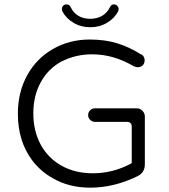

<svg xmlns="http://www.w3.org/2000/svg" viewBox="-20 -865 779 886"><path d="M473.6 -759.8Q507.8 -779.3 525.4 -813.5Q527.3 -817.4 527.3 -825.2Q527.3 -832 521 -838.4Q514.6 -844.7 505.9 -844.7Q497.1 -844.7 493.2 -840.3Q489.3 -835.9 486.3 -830.1Q474.6 -805.7 451.2 -792Q427.7 -778.3 396.5 -778.3Q351.6 -778.3 324.2 -805.7Q313.5 -816.4 306.6 -831.1Q300.8 -844.7 287.1 -844.7Q277.3 -844.7 271.5 -838.4Q265.6 -832 265.6 -824.7Q265.6 -817.4 267.6 -813.5Q285.2 -779.3 319.3 -759.8Q353.5 -739.3 396.5 -739.3Q439.5 -739.3 473.6 -759.8ZM648.4 -105.5V-327.1Q648.4 -342.8 637.2 -354Q626 -365.2 610.4 -365.2H418Q405.3 -365.2 396 -356Q386.7 -346.7 386.7 -334Q386.7 -321.3 396 -312Q405.3 -302.7 418 -302.7H566.4Q576.2 -302.7 582 -296.9Q587.9 -291 587.9 -281.2V-112.3L583 -109.4Q501 -65.4 408.2 -65.4Q326.2 -65.4 263.7 -100.6Q201.2 -135.7 167 -199.2Q133.8 -261.7 133.8 -342.3Q133.8 -422.9 168 -485.4Q202.1 -547.9 264.6 -582Q264.6 -582 265.6 -582Q330.1 -614.3 403.3 -614.3Q457 -614.3 504.4 -600.1Q551.8 -585.9 598.6 -558.6Q611.3 -554.7 615.2 -554.7Q632.8 -554.7 642.6 -568.4Q647.5 -576.2 647.5 -585.9Q647.5 -599.6 638.7 -609.4Q635.7 -612.3 631.8 -613.3Q576.2 -648.4 520 -665.5Q463.9 -682.6 393.6 -682.6Q301.8 -682.6 225.6 -639.6Q149.4 -596.7 106 -518.6Q62.5 -440.4 62.5 -339.8Q62.5 -213.9 127.9 -126Q166 -75.2 222.7 -43Q297.9 1 396.5 1Q506.8 1 616.2 -52.7Q631.8 -60.5 640.1 -74.2Q648.4 -87.9 648.4 -105.5Z"/></svg>

Font: FakePearl
Style: ExtraLight
Weight: 300
Version: Version 1.2